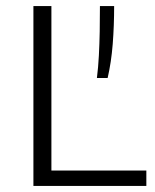

<svg xmlns="http://www.w3.org/2000/svg" viewBox="-20 -615 511 635"><path d="M90.5 0V-595H150V-51H464V0ZM300.5 -357Q305 -392.5 307 -431.2Q309 -470 309.8 -511.2Q310.5 -552.5 310.5 -595H357.5Q357.5 -529.5 352.8 -469.2Q348 -409 336 -357Z"/></svg>

Font: Encode Sans SC Condensed Thin Light
Style: Regular
Weight: 300
Version: Version 3.002